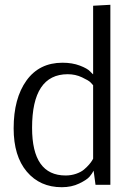

<svg xmlns="http://www.w3.org/2000/svg" viewBox="-20 -772 556 802"><path d="M254 -39Q277 -39 297.5 -46Q318 -53 330.5 -63.5Q343 -74 352 -84.5Q361 -95 365 -102L369 -109V-416Q365 -421 357.5 -428.5Q350 -436 322.5 -449Q295 -462 263 -462Q114 -462 114 -238Q114 -39 254 -39ZM441 -752V0H379L371 -59Q365 -47 354 -34Q343 -21 311 -5.5Q279 10 238 10Q147 10 92 -55Q37 -120 37 -236Q37 -361 90.5 -435.5Q144 -510 241 -510Q282 -510 313.5 -498Q345 -486 356 -474L368 -462H369V-748Z"/></svg>

Font: Arsenal
Style: Regular
Weight: 400
Designer: Andrij Shevchenko
Foundry: Stairsfor.com
Version: Version 1.000